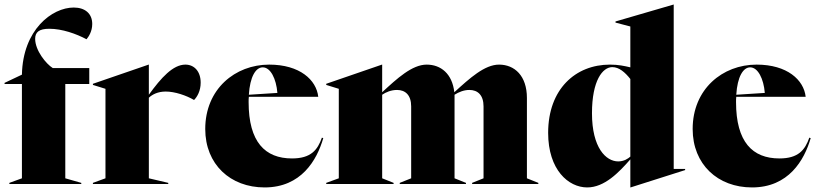

<svg xmlns="http://www.w3.org/2000/svg" viewBox="-28 -806 3571 841"><path d="M13 0H328V-5L258 -25V-438H363V-508H203C174 -526 126 -585 126 -636C126 -665 143 -680 188 -680C244 -680 306 -658 351 -634C360 -645 376 -668 376 -701C376 -747 344 -773 295 -773C200 -773 72 -676 68 -479L-8 -443V-438H68V-25L13 -5Z M379 0H709V-5L624 -25V-378C639 -392 663 -405 698 -405C738 -405 788 -388 822 -368C836 -382 851 -408 851 -444C851 -493 823 -523 784 -523C730 -523 678 -466 624 -391V-523H623L379 -439V-434L434 -417V-25L379 -5Z M1131 15C1291 15 1360 -104 1388 -201L1382 -203C1363 -149 1334 -112 1251 -112C1133 -112 1061 -184 1061 -359C1061 -367 1061 -375 1062 -382H1366C1358 -456 1285 -523 1151 -523C1002 -523 871 -416 871 -241C871 -86 981 15 1131 15ZM1062 -391C1067 -470 1092 -511 1123 -511C1157 -511 1182 -461 1187 -399Z M1401 0H1696V-5L1646 -25V-391C1662 -402 1685 -412 1711 -412C1748 -412 1773 -389 1773 -340V-25L1723 -5V0H2013V-5L1963 -25V-377V-391C1982 -403 2004 -412 2028 -412C2065 -412 2090 -389 2090 -340V-25L2040 -5V0H2330V-5L2280 -25V-377C2280 -474 2226 -523 2158 -523C2095 -523 2030 -464 1962 -402C1953 -483 1903 -523 1841 -523C1777 -523 1711 -462 1646 -402V-523H1645L1401 -439V-434L1456 -417V-25L1401 -5Z M2544 15C2620 15 2683 -51 2733 -108V15H2734L2973 -61V-66H2923V-786H2922L2668 -712V-707L2733 -690V-511C2708 -517 2680 -523 2644 -523C2493 -523 2373 -416 2373 -224C2373 -62 2462 15 2544 15ZM2565 -310C2565 -454 2612 -512 2654 -512C2684 -512 2710 -489 2733 -460V-120C2723 -111 2705 -99 2680 -99C2626 -99 2565 -159 2565 -310Z M3266 15C3426 15 3495 -104 3523 -201L3517 -203C3498 -149 3469 -112 3386 -112C3268 -112 3196 -184 3196 -359C3196 -367 3196 -375 3197 -382H3501C3493 -456 3420 -523 3286 -523C3137 -523 3006 -416 3006 -241C3006 -86 3116 15 3266 15ZM3197 -391C3202 -470 3227 -511 3258 -511C3292 -511 3317 -461 3322 -399Z"/></svg>

Font: Nyght Serif Dark
Style: Regular
Weight: 800
Designer: Maksym Kobuzan
Version: Version 0.410;Glyphs 3.1.2 (3151)